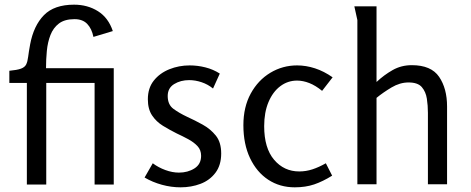

<svg xmlns="http://www.w3.org/2000/svg" viewBox="-20 -789 2015 822"><path d="M297 -769Q355 -769 399.5 -741Q444 -713 463 -656L380 -631Q373 -666 353.5 -686.5Q334 -707 299 -707Q257 -707 232.5 -688.5Q208 -670 196 -639Q184 -608 180.5 -571Q177 -534 177 -497H467V1H385V-434H178V1H95V-434H20V-486Q53 -489 69.5 -495Q86 -501 92 -513Q98 -525 100.5 -545.5Q103 -566 109 -599Q124 -679 168 -724Q212 -769 297 -769Z M792 -509Q826 -509 859.5 -500.5Q893 -492 921 -474L892 -410Q870 -428 843 -437Q816 -446 790 -446Q753 -446 725.5 -429Q698 -412 698 -378Q698 -341 722.5 -323Q747 -305 781 -289Q814 -274 847.5 -255.5Q881 -237 904 -208.5Q927 -180 927 -132Q927 -82 902.5 -49.5Q878 -17 838.5 -2Q799 13 753 13Q713 13 673 2Q633 -9 599 -29L634 -90Q658 -72 688 -61Q718 -50 746 -50Q784 -50 812.5 -68Q841 -86 841 -122Q841 -147 825.5 -163.5Q810 -180 786 -193Q762 -206 736 -218Q706 -233 677.5 -250.5Q649 -268 631 -295Q613 -322 613 -364Q613 -412 638.5 -444Q664 -476 705 -492.5Q746 -509 792 -509Z M1252 -509Q1290 -509 1328.5 -496.5Q1367 -484 1404 -458L1359 -400Q1331 -423 1304 -433.5Q1277 -444 1252 -444Q1212 -444 1180 -420Q1148 -396 1129.5 -352Q1111 -308 1111 -249Q1111 -155 1153.5 -105Q1196 -55 1261 -55Q1290 -55 1317.5 -64Q1345 -73 1375 -90L1402 -37Q1362 -12 1325 0.5Q1288 13 1242 13Q1178 13 1128.5 -19.5Q1079 -52 1050.5 -112Q1022 -172 1022 -253Q1022 -331 1053.5 -388.5Q1085 -446 1137.5 -477.5Q1190 -509 1252 -509Z M1592 -762V-438Q1624 -468 1661 -489Q1698 -510 1743 -510Q1826 -510 1860 -460Q1894 -410 1894 -333V0H1812V-306Q1812 -337 1807.5 -366.5Q1803 -396 1786 -416Q1769 -436 1729 -436Q1692 -436 1656 -414.5Q1620 -393 1592 -370V0H1510V-703L1497 -762Z"/></svg>

Font: Rosario Light
Style: Regular
Weight: 300
Designer: Hector Gatti
Foundry: Omnibus Type
Version: Version 1.101; ttfautohint (v1.8.1.43-b0c9)